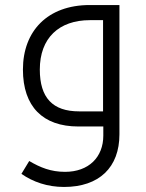

<svg xmlns="http://www.w3.org/2000/svg" viewBox="-20 -502 579 762"><path d="M234 240C374 240 454 162 454 31V-482H336C169 -482 71 -379 71 -226C71 -79 150 0 291 0H390V36C390 122 332 180 238 180C182 180 140 163 96 137L65 188C111 220 168 240 234 240ZM389 -60H294C189 -60 138 -114 138 -226C138 -351 214 -422 337 -422H389Z"/></svg>

Font: Noto Kufi Arabic Light
Style: Regular
Weight: 300
Designer: Monotype Design Team, David Williams, Khaled Hosny
Foundry: Google LLC
Version: Version 2.109